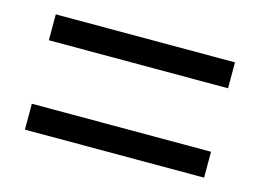

<svg xmlns="http://www.w3.org/2000/svg" viewBox="-52 -552 600 444"><g transform="rotate(15 248.5 -330.0)"><path d="M34 -192V-254H463V-192ZM34 -406V-468H463V-406Z"/></g></svg>

Font: RibengUni
Style: Regular
Weight: 400
Designer: (1) Dr. Andrew Glass (Senior Program Manager at Microsoft Corporation)
(2) Bivuti Chakma (Chakma Font Designer & Keyboar
Foundry: Bivuti Chakma
Version: Version 2.2022; Updated on: 03 June 2022; Friday